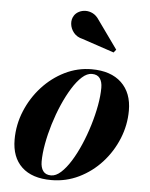

<svg xmlns="http://www.w3.org/2000/svg" viewBox="-52 -756 630 809"><g transform="rotate(5 263.0 -351.5)"><path d="M195 10Q113.5 10 70 -31Q26.5 -72 26.5 -147Q26.5 -210 50.5 -268Q74.5 -326 116 -371.5Q157.5 -417 211.2 -443.5Q265 -470 324.5 -470Q406 -470 450.8 -427.5Q495.5 -385 495.5 -310Q495.5 -248.5 472 -191Q448.5 -133.5 407.2 -88.2Q366 -43 311.5 -16.5Q257 10 195 10ZM192.5 -9.5Q213 -9.5 234 -28.5Q255 -47.5 275 -79.5Q295 -111.5 312.5 -152Q330 -192.5 343.2 -236Q356.5 -279.5 364 -320.8Q371.5 -362 371.5 -395.5Q371.5 -421 360.8 -435.8Q350 -450.5 327 -450.5Q306.5 -450.5 285.5 -431.5Q264.5 -412.5 244.5 -380.2Q224.5 -348 207 -307.8Q189.5 -267.5 176.2 -224Q163 -180.5 155.5 -139.2Q148 -98 148 -64.5Q148 -39 158.8 -24.2Q169.5 -9.5 192.5 -9.5ZM410 -548.5 274.5 -594Q250.5 -599.5 237 -616.2Q223.5 -633 221.5 -653Q219.5 -673 230 -689Q237 -699.5 249.5 -706Q262 -712.5 277.5 -712.8Q293 -713 308 -705.5Q323 -698 334.5 -680.5L420 -561Z"/></g></svg>

Font: Bodoni Moda
Style: Bold Italic
Weight: 700
Italic angle: -13°
Version: Version 2.004